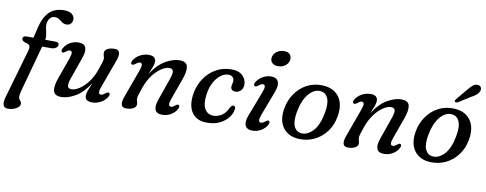

<svg xmlns="http://www.w3.org/2000/svg" viewBox="-77 -1074 4100 1620"><g transform="rotate(10 1973.0 -264.0)"><path d="M55.5 -418Q55.5 -441.5 87.5 -441.5H147L168.5 -532.5Q188.5 -620 235.2 -667.2Q282 -714.5 361.5 -714.5Q408 -714.5 429.8 -696Q451.5 -677.5 451.5 -653.5Q451.5 -629 437.5 -614.2Q423.5 -599.5 400.5 -599.5Q380 -599.5 363.8 -610.8Q347.5 -622 332 -633Q316.5 -644 297 -644Q273 -644 257.5 -628.5Q242 -613 236 -586Q231.5 -565.5 236.8 -541.2Q242 -517 247.2 -491.2Q252.5 -465.5 248 -441.5L334.5 -441Q366 -441 366 -420Q366 -403.5 349.8 -392Q333.5 -380.5 310.5 -380.5H232L121 24.5Q114.5 50 114.5 70.5Q114.5 83 120.8 91.2Q127 99.5 133.2 107.2Q139.5 115 139.5 127Q139.5 143 124.8 156.5Q110 170 86.8 178Q63.5 186 38 186Q-24.5 186 2.5 92.5L123.5 -328Q131.5 -356.5 123 -370.5Q114.5 -384.5 83 -389.5Q55.5 -401.5 55.5 -418Z M855.5 -94Q871 -85.5 855.5 -59Q836.5 -27.5 801.2 -8.5Q766 10.5 727.5 10.5Q666.5 10.5 666.5 -38.5Q666.5 -57 676.2 -82.5Q686 -108 702.5 -149.5Q645 -61 580.8 -25.2Q516.5 10.5 465 10.5Q403.5 10.5 395 -31Q386.5 -72.5 413 -144L476.5 -322Q489.5 -358 486.8 -373.2Q484 -388.5 469.5 -388.5Q461 -388.5 452.5 -384.5Q444 -380.5 432 -370Q415.5 -357 406 -362.5Q392 -371 406 -397.5Q423.5 -429.5 457 -448.8Q490.5 -468 530.5 -468Q579 -468 591.2 -436Q603.5 -404 582 -344L517 -159Q499.5 -109.5 505 -89Q510.5 -68.5 538.5 -68.5Q567 -68.5 604.5 -92.8Q642 -117 677.5 -163.2Q713 -209.5 735.5 -276.5Q751 -321 756.5 -339.8Q762 -358.5 762 -369.5Q762 -382 757.8 -393.2Q753.5 -404.5 753.5 -418.5Q753.5 -441.5 777.2 -454.8Q801 -468 840.5 -468Q906.5 -468 867 -364.5L784 -138Q769 -98 771.8 -82.5Q774.5 -67 790 -67Q804.5 -67 828 -86Q845.5 -99.5 855.5 -94Z M1003 -363.5Q987.5 -372.5 1003 -398.5Q1022 -430 1057.2 -449Q1092.5 -468 1131 -468Q1192 -468 1192 -419Q1192 -400.5 1182.5 -375.2Q1173 -350 1156 -308.5Q1213.5 -397 1277.8 -432.5Q1342 -468 1393.5 -468Q1455.5 -468 1463.8 -426.5Q1472 -385 1446 -314L1382 -136Q1369 -100 1371.8 -84.8Q1374.5 -69.5 1389.5 -69.5Q1397.5 -69.5 1406 -73.5Q1414.5 -77.5 1426.5 -87.5Q1443 -101 1452.5 -95Q1466.5 -86.5 1452.5 -60Q1435.5 -28.5 1401.8 -9Q1368 10.5 1328.5 10.5Q1279.5 10.5 1267.2 -21.5Q1255 -53.5 1276.5 -113.5L1341.5 -298.5Q1359 -348 1353.5 -368.5Q1348 -389 1320 -389Q1291.5 -389 1254 -365Q1216.5 -341 1181.2 -294.5Q1146 -248 1123 -181.5Q1107.5 -136.5 1102 -118Q1096.5 -99.5 1096.5 -88Q1096.5 -76 1100.8 -64.8Q1105 -53.5 1105 -39Q1105 -16.5 1081.2 -3Q1057.5 10.5 1018 10.5Q952 10.5 992 -93L1074.5 -319.5Q1089.5 -359.5 1086.8 -375.2Q1084 -391 1069 -391Q1054 -391 1031 -371.5Q1013 -358.5 1003 -363.5Z M1821.5 -420Q1787.5 -420 1755.5 -395.5Q1723.5 -371 1700 -327.8Q1676.5 -284.5 1668.5 -228Q1656 -141.5 1681 -99.2Q1706 -57 1755 -57Q1794.5 -57 1828.5 -80.2Q1862.5 -103.5 1879.5 -146Q1886.5 -157 1893 -163.5Q1899.5 -170 1908.5 -170Q1917.5 -170 1922.8 -161.5Q1928 -153 1924 -137Q1919.5 -104 1893.8 -70Q1868 -36 1822.2 -12.8Q1776.5 10.5 1711 10.5Q1622 10.5 1581.5 -50.2Q1541 -111 1558.5 -214.5Q1570.5 -285 1609 -342.8Q1647.5 -400.5 1706.8 -434.5Q1766 -468.5 1840 -468.5Q1905 -468.5 1937.2 -435Q1969.5 -401.5 1968 -358.5Q1967.5 -325.5 1947.8 -307.2Q1928 -289 1903 -289Q1884 -289 1873.2 -298.8Q1862.5 -308.5 1863 -324Q1863 -335.5 1866.8 -348.5Q1870.5 -361.5 1870.5 -375Q1871 -395 1857.8 -407.5Q1844.5 -420 1821.5 -420Z M2219 -563Q2186.5 -563 2169.2 -580.8Q2152 -598.5 2155 -624Q2158 -653.5 2184.5 -675.5Q2211 -697.5 2251 -697.5Q2284.5 -697.5 2300.2 -679.5Q2316 -661.5 2312.5 -634.5Q2309.5 -605 2283.5 -584Q2257.5 -563 2219 -563ZM2154.5 -138Q2140 -99.5 2143 -84Q2146 -68.5 2161.5 -68.5Q2175.5 -68.5 2199 -87.5Q2215.5 -101 2225.5 -95Q2239.5 -86.5 2225 -60Q2208 -29.5 2174.5 -9.8Q2141 10 2101 10Q2053.5 10 2039.2 -22Q2025 -54 2049 -115L2127.5 -319.5Q2143 -359.5 2140.2 -375.2Q2137.5 -391 2122 -391Q2107 -391 2083.5 -371.5Q2066 -358.5 2056 -363.5Q2040.5 -372.5 2056 -398.5Q2074 -428.5 2108.5 -448.2Q2143 -468 2181 -468Q2225 -468 2240.5 -436Q2256 -404 2230.5 -338.5Z M2622 -468.5Q2715 -464.5 2761.2 -402.2Q2807.5 -340 2790 -235Q2777 -157.5 2734.8 -101Q2692.5 -44.5 2631.2 -15.2Q2570 14 2499 10.5Q2409.5 6.5 2363 -55.2Q2316.5 -117 2335 -223.5Q2347.5 -294.5 2387 -351.2Q2426.5 -408 2487 -440Q2547.5 -472 2622 -468.5ZM2511.5 -40Q2563 -35.5 2610.5 -84.5Q2658 -133.5 2678 -240.5Q2694.5 -326 2674.8 -370.2Q2655 -414.5 2611 -418Q2556.5 -423 2510.2 -368.8Q2464 -314.5 2445.5 -216Q2429 -130.5 2448.5 -87Q2468 -43.5 2511.5 -40Z M2903.5 -363.5Q2888 -372.5 2903.5 -398.5Q2922.5 -430 2957.8 -449Q2993 -468 3031.5 -468Q3092.5 -468 3092.5 -419Q3092.5 -400.5 3083 -375.2Q3073.5 -350 3056.5 -308.5Q3114 -397 3178.2 -432.5Q3242.5 -468 3294 -468Q3356 -468 3364.2 -426.5Q3372.5 -385 3346.5 -314L3282.5 -136Q3269.5 -100 3272.2 -84.8Q3275 -69.5 3290 -69.5Q3298 -69.5 3306.5 -73.5Q3315 -77.5 3327 -87.5Q3343.5 -101 3353 -95Q3367 -86.5 3353 -60Q3336 -28.5 3302.2 -9Q3268.5 10.5 3229 10.5Q3180 10.5 3167.8 -21.5Q3155.5 -53.5 3177 -113.5L3242 -298.5Q3259.5 -348 3254 -368.5Q3248.5 -389 3220.5 -389Q3192 -389 3154.5 -365Q3117 -341 3081.8 -294.5Q3046.5 -248 3023.5 -181.5Q3008 -136.5 3002.5 -118Q2997 -99.5 2997 -88Q2997 -76 3001.2 -64.8Q3005.5 -53.5 3005.5 -39Q3005.5 -16.5 2981.8 -3Q2958 10.5 2918.5 10.5Q2852.5 10.5 2892.5 -93L2975 -319.5Q2990 -359.5 2987.2 -375.2Q2984.5 -391 2969.5 -391Q2954.5 -391 2931.5 -371.5Q2913.5 -358.5 2903.5 -363.5Z M3747.5 -468.5Q3840.5 -464.5 3886.8 -402.2Q3933 -340 3915.5 -235Q3902.5 -157.5 3860.2 -101Q3818 -44.5 3756.8 -15.2Q3695.5 14 3624.5 10.5Q3535 6.5 3488.5 -55.2Q3442 -117 3460.5 -223.5Q3473 -294.5 3512.5 -351.2Q3552 -408 3612.5 -440Q3673 -472 3747.5 -468.5ZM3637 -40Q3688.5 -35.5 3736 -84.5Q3783.5 -133.5 3803.5 -240.5Q3820 -326 3800.2 -370.2Q3780.5 -414.5 3736.5 -418Q3682 -423 3635.8 -368.8Q3589.5 -314.5 3571 -216Q3554.5 -130.5 3574 -87Q3593.5 -43.5 3637 -40ZM3826.5 -643.5Q3848.5 -672 3868.8 -687.8Q3889 -703.5 3912 -700Q3931 -697 3937.5 -682Q3944 -667 3936.5 -650Q3929 -632 3912.8 -618.5Q3896.5 -605 3870 -591L3767.5 -526.5Q3760 -523.5 3752.8 -523.2Q3745.5 -523 3742 -527.5Q3738 -532.5 3741.2 -539.2Q3744.5 -546 3750 -552.5Z"/></g></svg>

Font: Fraunces 9pt Soft
Style: Italic
Weight: 400
Italic angle: -16°
Version: Version 1.000;[0bf87f6ff]